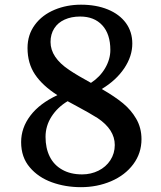

<svg xmlns="http://www.w3.org/2000/svg" viewBox="-20 -776 675 807"><path d="M95.7 -574.2Q95.7 -629.9 126.5 -671.6Q157.2 -713.4 210.4 -735.4Q261.2 -756.3 320.3 -756.3Q384.3 -756.3 433.1 -736.3Q481.9 -716.3 509.3 -679.2Q536.1 -642.1 536.1 -592.8Q536.1 -539.6 502.2 -489Q468.3 -438.5 407.7 -401.9Q462.9 -370.1 497.1 -341.8Q531.2 -313.5 552.2 -277.3Q574.7 -238.8 574.7 -190.9Q574.7 -132.3 540.3 -85.9Q505.9 -39.6 446.8 -14.2Q388.2 10.7 320.3 10.7Q254.4 10.7 197.5 -10Q140.6 -30.8 105.5 -72.3Q68.8 -114.7 68.8 -178.7Q68.8 -238.8 107.7 -290Q146.5 -341.3 221.2 -376Q158.7 -416 127.2 -462.9Q95.7 -509.8 95.7 -574.2ZM443.8 -565.9Q443.8 -632.8 409.9 -669.7Q376 -706.5 316.9 -706.5Q279.8 -706.5 251.5 -693.6Q223.1 -680.7 208 -656.7Q192.4 -632.3 192.4 -599.6Q192.4 -534.2 271 -481.9Q305.7 -458.5 362.3 -427.7Q399.9 -452.1 421.9 -489.5Q443.8 -526.9 443.8 -565.9ZM264.2 -350.6Q221.7 -325.2 196.5 -285.9Q171.4 -246.6 171.4 -200.7Q171.4 -153.3 189 -117.9Q206.5 -82.5 241.2 -63Q275.9 -43 325.2 -43Q362.3 -43 393.8 -58.6Q425.3 -74.2 443.8 -102.5Q462.4 -131.3 462.4 -166.5Q462.4 -231.4 390.1 -279.8Q352.5 -303.2 304.7 -328.6Z"/></svg>

Font: Merriweather
Style: Regular
Weight: 400
Designer: Eben Sorkin
Foundry: Eben Sorkin
Version: Version 1.584; ttfautohint (v1.8.1)